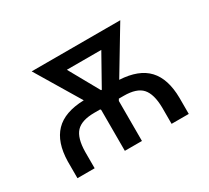

<svg xmlns="http://www.w3.org/2000/svg" viewBox="-110 -704 955 879"><g transform="rotate(-30 367.5 -264.0)"><path d="M73.2 0H164.1V-86.4Q165 -159.2 193.6 -189.9Q222.2 -220.7 290.5 -220.7H320.8L323.7 -216.3V0H414.1V-211.4L419.4 -220.7H445.3Q513.7 -220.7 541.7 -189.2Q569.8 -157.7 570.8 -86.4V0H661.6V-84.5Q660.6 -186 612.5 -237.5Q564.5 -289.1 463.9 -294.4L604.5 -528.3H136.2L276.4 -294.4Q173.8 -291.5 124.5 -240.2Q75.2 -189 73.2 -88.9ZM368.2 -294.9 279.3 -454.1H461.4L372.1 -294.9Z"/></g></svg>

Font: FAU Chimera
Style: Regular
Weight: 400
Version: Version 1.002;hotconv 1.0.117;makeotfexe 2.5.65602